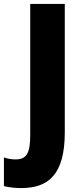

<svg xmlns="http://www.w3.org/2000/svg" viewBox="-86 -800 415 978"><path d="M22 158C160 158 244 90 244 -126V-780H68V-115C68 -21 51 12 -7 12C-29 12 -49 8 -66 2V148C-41 154 -12 158 22 158Z"/></svg>

Font: Noto Sans Malayalam UI Condensed Black
Style: Regular
Weight: 900
Width: 3
Designer: Jelle Bosma - Monotype Design Team
Foundry: Monotype Imaging Inc.
Version: Version 2.104